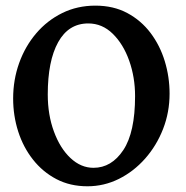

<svg xmlns="http://www.w3.org/2000/svg" viewBox="-20 -650 662 685"><path d="M292 14.6Q230 14.6 181.2 -11Q132.3 -36.6 97.7 -80.6Q63 -124.5 44.9 -180.9Q26.9 -237.3 26.9 -298.8Q26.9 -365.2 48.3 -425Q69.8 -484.9 109.1 -531Q148.4 -577.1 202.1 -603.5Q255.9 -629.9 320.3 -629.9Q384.8 -629.9 434.1 -603.5Q483.4 -577.1 517.1 -532.5Q550.8 -487.8 567.9 -431.6Q585 -375.5 585 -315.9Q585 -249.5 561.8 -189.9Q538.6 -130.4 497.8 -84.2Q457 -38.1 404.1 -11.7Q351.1 14.6 292 14.6ZM313.5 -51.3Q377.9 -51.3 419.9 -114.5Q461.9 -177.7 461.9 -307.1Q461.9 -374.5 440.9 -433.6Q419.9 -492.7 382.3 -529.5Q344.7 -566.4 294.9 -566.4Q224.6 -566.4 187.5 -499.5Q150.4 -432.6 150.4 -313Q150.4 -240.2 172.4 -180.7Q194.3 -121.1 231.4 -86.2Q268.6 -51.3 313.5 -51.3Z"/></svg>

Font: Gentium Plus
Style: Bold
Weight: 700
Designer: Victor Gaultney, Annie Olsen, Iska Routamaa, Becca Hirsbrunner
Foundry: SIL International
Version: Version 6.101